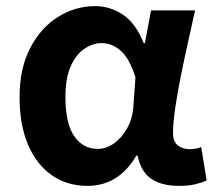

<svg xmlns="http://www.w3.org/2000/svg" viewBox="-20 -594 704 628"><path d="M266 14Q200 14 150 -20.5Q100 -55 72 -120Q44 -185 44 -276Q44 -370 78.5 -436.5Q113 -503 169.5 -538.5Q226 -574 291 -574Q340 -574 382 -546Q424 -518 450 -453H454L474 -560H618Q607 -510 594.5 -454Q582 -398 571 -343Q560 -288 553 -240Q546 -192 546 -159Q546 -131 561.5 -118.5Q577 -106 601 -106Q620 -106 638 -113L656 -4Q642 3 619.5 8.5Q597 14 565 14Q509 14 475 -9Q441 -32 430 -85H426Q368 14 266 14ZM300 -107Q328 -107 353.5 -125.5Q379 -144 396 -174.5Q413 -205 416 -242L423 -341Q404 -402 375.5 -427.5Q347 -453 312 -453Q283 -453 255.5 -434Q228 -415 211 -376.5Q194 -338 194 -277Q194 -191 222.5 -149Q251 -107 300 -107Z"/></svg>

Font: Chiron Sans HK TT
Style: Bold
Weight: 700
Designer: Ryoko NISHIZUKA 西塚涼子 (kana, bopomofo & ideographs); Paul D. Hunt (Latin, Greek & Cyrillic); Sandoll Communications 산돌커뮤니
Foundry: Adobe
Version: Version 2.022;hotconv 1.0.109;makeotfexe 2.5.65596